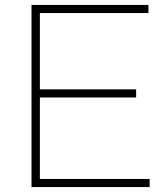

<svg xmlns="http://www.w3.org/2000/svg" viewBox="-20 -760 682 780"><path d="M108 0V-740H583V-707H142V-397H533V-364H142V-33H588V0Z"/></svg>

Font: Encode Sans Expanded Expanded Thin
Style: Regular
Weight: 100
Width: 7
Designer: Multiple Designers
Foundry: Impallari Type
Version: Version 3.000; ttfautohint (v1.8.3) -l 8 -r 50 -G 200 -x 14 